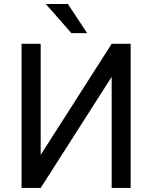

<svg xmlns="http://www.w3.org/2000/svg" viewBox="-20 -927 753 947"><path d="M530.8 -710.9H624.5V0H530.8V-547.9L180.7 0H86.4V-710.9H180.7V-163.1ZM409.7 -763.7H332L206.1 -907.2H314.9Z"/></svg>

Font: Mardoto
Style: Regular
Weight: 400
Designer: Christian Robertson, Vahan Hovhannisyan
Foundry: Google
Version: Version 1.000